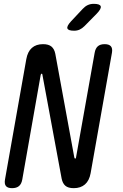

<svg xmlns="http://www.w3.org/2000/svg" viewBox="-20 -970 640 1000"><path d="M117 -662Q124 -701 146 -720.5Q168 -740 204 -740Q233 -740 248 -727.5Q263 -715 268 -690L367 -150L369 -146Q369 -144 371 -144Q373 -144 374.5 -145.5Q376 -147 376 -150L473 -695Q477 -718 489.5 -729Q502 -740 525 -740Q548 -740 557.5 -729Q567 -718 563 -695L452 -68Q445 -29 422.5 -9.5Q400 10 364 10Q335 10 320.5 -2.5Q306 -15 301 -40L201 -580Q201 -583 200 -584.5Q199 -586 197 -586Q195 -586 194 -584.5Q193 -583 192 -580L96 -35Q92 -12 79 -1Q66 10 43 10Q20 10 11 -1Q2 -12 6 -35ZM366 -810Q335 -810 331 -822Q327 -834 350 -859L411 -924Q423 -937 437 -943.5Q451 -950 468 -950Q500 -950 504.5 -937.5Q509 -925 484 -899L420 -834Q408 -822 395 -816Q382 -810 366 -810Z"/></svg>

Font: Maple Mono Normal NL
Style: Italic
Weight: 400
Italic angle: -10°
Monospace: yes
Designer: subframe7536
Version: Version 7.000